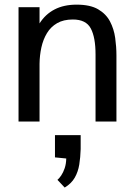

<svg xmlns="http://www.w3.org/2000/svg" viewBox="-20 -531 586 839"><path d="M61 0V-499.5H152.8V-428.7Q178.2 -468.8 218.5 -489.7Q258.8 -510.7 314.9 -510.7Q374 -510.7 408.7 -490.5Q443.4 -470.2 460.7 -437.3Q478 -404.3 483.4 -365.2Q488.8 -326.2 488.8 -288.6V0H397.5V-293Q397.5 -367.7 376.7 -406.7Q356 -445.8 298.3 -445.8Q257.3 -445.8 229.5 -429.7Q201.7 -413.6 185.1 -386Q168.5 -358.4 160.9 -324Q153.3 -289.6 152.8 -252.4V0ZM262.7 288.6 231 254.9Q238.8 248.5 247.6 235.6Q256.3 222.7 262.7 203.9Q269 185.1 269.5 161.6L220.2 156.7V59.6H332.5V120.6Q331.5 156.2 326.4 188Q321.3 219.7 306.6 245.4Q292 271 262.7 288.6Z"/></svg>

Font: Pontano Sans Medium
Style: Regular
Weight: 500
Designer: Vernon Adams
Foundry: Vernon Adams
Version: Version 2.001